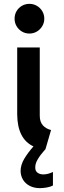

<svg xmlns="http://www.w3.org/2000/svg" viewBox="-20 -768 332 997"><path d="M214.8 7.8Q189.9 35.6 176.3 58.6Q162.6 81.5 163.1 101.6Q162.6 119.6 174.8 128.7Q187 137.7 205.1 137.7Q228.5 137.7 254.9 125V195.3Q242.2 202.1 222.7 205.6Q203.1 209 187.5 209Q157.2 209 134.5 197.3Q111.8 185.5 99.6 165.3Q87.4 145 86.9 120.1Q87.4 87.4 106 56.4Q124.5 25.4 153.8 -7.8Q70.3 -46.4 69.3 -174.8V-521.5H186.5V-167Q186.5 -134.8 202.9 -116.9Q219.2 -99.1 245.1 -92.8L215.8 7.8ZM55.7 -670.9Q55.7 -692.4 65.9 -710Q76.2 -727.5 93.8 -737.8Q111.3 -748 132.8 -748Q153.8 -748 171.4 -737.8Q189 -727.5 199.5 -710Q210 -692.4 210 -670.9Q210 -649.9 199.5 -632.3Q189 -614.7 171.4 -604.2Q153.8 -593.8 132.8 -593.8Q111.3 -593.8 93.8 -604.2Q76.2 -614.7 65.9 -632.3Q55.7 -649.9 55.7 -670.9Z"/></svg>

Font: Reddit Sans Strawberry SemiBold
Style: Regular
Weight: 600
Designer: Stephen Hutchings
Foundry: Reddit
Version: Version 1.013